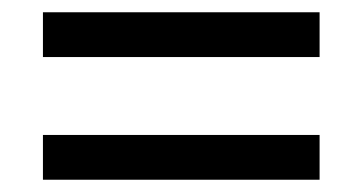

<svg xmlns="http://www.w3.org/2000/svg" viewBox="-20 -479 591 313"><path d="M50 -459H501V-386H50ZM50 -259H501V-186H50Z"/></svg>

Font: hindi15
Style: Regular
Weight: 400
Designer: Jelle Bosma - Monotype Design Team
Foundry: Monotype Imaging Inc.
Version: Version 2.006